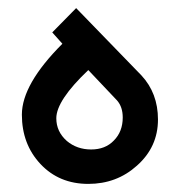

<svg xmlns="http://www.w3.org/2000/svg" viewBox="-20 -444 435 474"><path d="M34 -161Q34 -236 134 -336L109 -364L168 -424L329 -258Q370 -214 370 -149Q370 -81 318 -35Q268 10 198 10Q126 10 80 -39Q34 -88 34 -161ZM119 -152Q119 -119 145 -96Q170 -75 205 -75Q240 -75 261 -97Q283 -119 283 -154Q283 -180 269 -196L198 -271Q119 -196 119 -152Z"/></svg>

Font: Yekan
Style: Regular
Weight: 400
Designer: ParsMizban Co
Foundry: ParsMizban Co
Version: Version 2.000